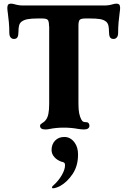

<svg xmlns="http://www.w3.org/2000/svg" viewBox="-20 -698 697 1050"><path d="M199 -10Q199 -15 202.5 -18.5Q206 -22 211 -25Q222 -31 229 -40Q240 -53 244.5 -75Q249 -97 249 -130V-553.2Q248 -554.1 248 -557Q248 -582 241 -589.5Q234 -597 209 -597H187Q152 -597 130.5 -593Q109 -589 96 -578Q87 -570 84 -557Q81 -544 81 -525Q81 -504 75.5 -494.5Q70 -485 56 -485Q45 -485 38 -493.5Q31 -502 31 -518Q31 -548 28.5 -576Q26 -604 23 -625Q20 -646 20 -656Q20 -660 22 -668Q25 -678 41 -678Q46 -678 50.5 -677Q55 -676 59 -675Q82 -668 105 -668H269H319H389H552Q575 -668 598 -675Q602 -676 606.5 -677Q611 -678 616 -678Q632 -678 635 -668Q637 -660 637 -656Q637 -646 634 -625Q631 -604 628.5 -576Q626 -548 626 -518Q626 -502 619 -493.5Q612 -485 601 -485Q587 -485 581.5 -494.5Q576 -504 576 -525Q576 -544 573 -557.5Q570 -571 561 -579Q548 -590 527.5 -593.5Q507 -597 470 -597H448Q423 -597 416 -589.5Q409 -582 409 -557V-140Q409 -115 410.5 -96.5Q412 -78 418 -60Q424 -43 430 -36.5Q436 -30 449 -30H451Q460 -30 464.5 -24.5Q469 -19 469 -10Q469 -1 461.5 4.5Q454 10 439 10Q430 10 422.5 9Q415 8 407 7Q370 0 328.3 0Q288 0 253 7Q240 10 229 10Q199 10 199 -10ZM264.4 326.2Q264.4 323 269.2 318.2Q298.8 292.6 317.2 261Q335.6 229.4 335.6 206.2Q335.6 196.6 332.4 193Q329.2 189.4 319.6 187Q318.8 187 318 187Q293.2 179 277.6 161.4Q262 143.8 262 123Q262 91 281.2 71Q300.4 51 331.6 51Q366 51 388.4 82.2Q406.8 107.8 406.8 147Q406.8 209.4 377.2 253.4Q347.6 297.4 309.2 319Q300.4 323.8 288.8 327.8Q277.2 331.8 270 331.8Q264.4 331.8 264.4 326.2Z"/></svg>

Font: Raigarh
Style: Regular
Weight: 400
Designer: jaikishan Patel
Foundry: MagicType
Version: Version 1.000;FEAKit 1.0